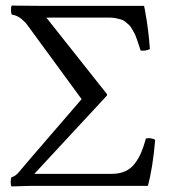

<svg xmlns="http://www.w3.org/2000/svg" viewBox="-20 -666 614 688"><path d="M496.1 -645Q499.5 -630.9 501 -620.1Q512.2 -559.1 517.1 -490.2Q501 -482.4 483.9 -484.9Q478.5 -501 476.6 -507.3Q474.6 -513.7 469.7 -527.3Q464.8 -541 461.9 -546.4Q459 -551.8 453.1 -562Q447.3 -572.3 442.4 -576.7Q437.5 -581.1 429.7 -587.4Q421.9 -593.8 413.8 -596.2Q405.8 -598.6 395 -600.8Q384.3 -603 372.1 -603H146L363.8 -328.1L362.8 -323.2L103 -43H379.9Q407.7 -43 428.5 -52.2Q449.2 -61.5 463.1 -80.1Q477.1 -98.6 485.8 -119.1Q494.6 -139.6 502.9 -169.9Q521.5 -173.3 536.1 -165Q527.3 -62.5 509.8 0H377.9H136.2H91.8L21 2Q18.1 -3.4 18.3 -14.4Q18.6 -25.4 21 -30.8Q36.6 -34.7 49.8 -51.8Q59.6 -63.5 79.1 -86.4Q98.6 -109.4 108.9 -121.1L271 -309.1L272.9 -310.1L78.1 -576.2Q72.3 -585 64.9 -590.8Q47.4 -609.9 22 -613.8Q19.5 -618.7 19.3 -629.9Q19 -641.1 22 -646Q39.1 -646 72.5 -645.5Q106 -645 123 -645H145Z"/></svg>

Font: Common Serif
Style: Regular
Weight: 400
Designer: Philipp H. Poll, Khaled Hosny
Foundry: Stefan Peev, Context Ltd.
Version: Version 1.026